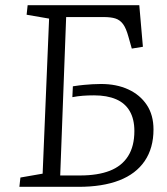

<svg xmlns="http://www.w3.org/2000/svg" viewBox="-20 -723 645 743"><path d="M59 -36 145 -51 170 -651 83 -666 87 -703H519L533 -542L490 -535L477 -581Q468 -614 456 -630Q444 -646 426.5 -651.5Q409 -657 381 -657H236L213 -44H290Q358 -44 404.5 -62Q451 -80 475.5 -118.5Q500 -157 500 -216Q500 -262 482 -293Q464 -324 429 -339Q394 -354 344 -354Q321 -354 301 -352.5Q281 -351 260 -347L262 -389Q288 -393 305 -394.5Q322 -396 337.5 -397Q353 -398 371 -398Q431 -398 476.5 -377Q522 -356 548 -317Q574 -278 574 -222Q574 -150 540 -100Q506 -50 441.5 -25Q377 0 284 0H55Z"/></svg>

Font: Literata 18pt Light
Style: Italic
Weight: 300
Italic angle: -2°
Designer: Latin by Veronika Burian and Jose Scaglione. Greek by Irene Vlachou. Cyrillic by Vera Evstafieva
Foundry: TypeTogether
Version: Version 3.103;gftools[0.9.29]